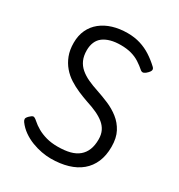

<svg xmlns="http://www.w3.org/2000/svg" viewBox="-208 -1028 1105 1186"><g transform="rotate(30 344.0 -435.5)"><path d="M330 19Q299 19 264 12.5Q229 6 194 -7.5Q159 -21 128.5 -42.5Q98 -64 76 -94Q69 -104 69 -113Q69 -122 83 -136Q98 -151 107.5 -152.5Q117 -154 136 -137Q157 -118 185 -102Q213 -86 249 -76Q285 -66 330 -66Q380 -66 417 -75.5Q454 -85 478.5 -105.5Q503 -126 515.5 -157Q528 -188 528 -231Q528 -266 515.5 -291.5Q503 -317 479.5 -336Q456 -355 423.5 -370Q391 -385 350 -398Q315 -410 279 -425.5Q243 -441 210 -462Q177 -483 151.5 -513Q126 -543 111 -582Q96 -621 96 -672Q96 -724 115 -764.5Q134 -805 169 -833Q204 -861 251.5 -875.5Q299 -890 356 -890Q406 -890 447.5 -877Q489 -864 524.5 -841Q560 -818 592 -788Q603 -778 601 -767.5Q599 -757 588 -746Q576 -733 564.5 -728Q553 -723 542 -731Q517 -753 490.5 -770Q464 -787 431 -796Q398 -805 356 -805Q316 -805 285 -796.5Q254 -788 232.5 -772Q211 -756 200 -730.5Q189 -705 189 -672Q189 -632 202 -603Q215 -574 239.5 -553Q264 -532 297.5 -516.5Q331 -501 371 -488Q413 -474 457 -455.5Q501 -437 538 -408Q575 -379 597.5 -336.5Q620 -294 620 -231Q620 -169 600 -122.5Q580 -76 542.5 -44.5Q505 -13 451 3Q397 19 330 19Z"/></g></svg>

Font: Playwrite IT Moderna
Style: Regular
Weight: 400
Designer: Veronika Burian, José Scaglione
Foundry: TypeTogether
Version: Version 1.002